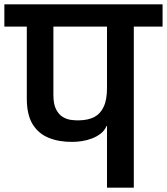

<svg xmlns="http://www.w3.org/2000/svg" viewBox="-56 -861 766 881"><path d="M435 0V-283Q434 -283 433.5 -283Q433 -283 433 -283Q424 -262 406 -248Q388 -234 365.5 -225.5Q343 -217 320 -213.5Q297 -210 278 -210Q217 -209 169 -228Q121 -247 94 -290.5Q67 -334 67 -409V-739H-36V-841H690V-739H558V0ZM189 -425Q189 -383 201.5 -359Q214 -335 232.5 -324Q251 -313 272.5 -310.5Q294 -308 311 -309Q349 -310 376.5 -324Q404 -338 419.5 -370.5Q435 -403 435 -457V-739H189Z"/></svg>

Font: Matangi
Style: Bold
Weight: 700
Designer: Prashant Pant
Foundry: The Graphic Ant
Version: Version 3.002